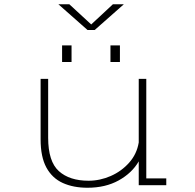

<svg xmlns="http://www.w3.org/2000/svg" viewBox="-20 -871 915 903"><path d="M391.5 12Q325 12 275.2 -10.5Q225.5 -33 198.2 -83Q171 -133 171 -215.5V-500H206.5V-223Q206.5 -111.5 256.8 -66.2Q307 -21 396.5 -21Q450 -21 500.8 -43.2Q551.5 -65.5 587.5 -106Q623.5 -146.5 632.5 -201V-500H668V-32H762V0H632.5V-112Q600.5 -57 538.2 -22.5Q476 12 391.5 12ZM272 -657.5H316.5V-579.5H272ZM499.5 -657.5H544V-579.5H499.5ZM254.5 -851H306L409 -756L511 -851H562.5L425.5 -730H391.5Z"/></svg>

Font: Trispace SemiExpanded Thin
Style: Regular
Weight: 100
Width: 6
Designer: Tyler Finck
Foundry: Etcetera Type Company
Version: Version 1.210; ttfautohint (v1.8.3)